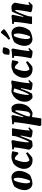

<svg xmlns="http://www.w3.org/2000/svg" viewBox="1712 -2472 974 4439"><g transform="rotate(-90 2199.5 -253.0)"><path d="M170 10Q97 2 60 -50.5Q23 -103 23 -175Q23 -234 46 -296.5Q69 -359 109 -412Q159 -439 217.5 -457Q276 -475 323 -476Q396 -468 432.5 -416Q469 -364 468 -290Q467 -231 441.5 -166Q416 -101 373 -50Q332 -24 275.5 -7.5Q219 9 170 10ZM209 -43Q217 -43 226.5 -44.5Q236 -46 241 -48Q258 -77 273.5 -125Q289 -173 299 -226.5Q309 -280 310 -325Q310 -358 304.5 -383.5Q299 -409 285 -423Q266 -423 250 -417Q232 -388 216.5 -339Q201 -290 191.5 -235.5Q182 -181 181 -136Q181 -104 187.5 -79Q194 -54 209 -43Z M712 12Q623 12 568.5 -42.5Q514 -97 514 -189Q514 -229 529.5 -275Q545 -321 573 -362.5Q601 -404 637 -431Q682 -453 718.5 -464.5Q755 -476 797 -476Q815 -476 839 -473.5Q863 -471 886 -466.5Q909 -462 922 -456V-448L896 -326L863 -314Q838 -343 808.5 -370.5Q779 -398 750 -399Q743 -399 734 -395Q716 -362 702 -322Q688 -282 680 -241Q672 -200 672 -164Q672 -132 680.5 -105Q689 -78 708 -61Q728 -61 757 -74Q786 -87 817 -105Q848 -123 875 -140L901 -106Q885 -90 863 -68Q841 -46 816.5 -25.5Q792 -5 770 6Q755 9 741 10.5Q727 12 712 12Z M1052 12Q1031 12 1011.5 -1Q992 -14 977 -32Q962 -50 956 -65Q968 -120 979 -181Q990 -242 998.5 -301.5Q1007 -361 1012 -412L964 -423Q961 -440 963 -458Q1010 -461 1060.5 -465Q1111 -469 1156 -476L1181 -452Q1172 -415 1162.5 -364Q1153 -313 1144.5 -258.5Q1136 -204 1131 -157.5Q1126 -111 1126 -82Q1135 -78 1146 -76Q1157 -95 1173.5 -131Q1190 -167 1208 -211Q1226 -255 1242 -298.5Q1258 -342 1268 -375L1280 -464H1442L1453 -449Q1445 -410 1436.5 -357.5Q1428 -305 1420.5 -249Q1413 -193 1407.5 -141Q1402 -89 1400 -50L1457 -86L1475 -64L1402 12Q1378 12 1348 10Q1318 8 1288 0.5Q1258 -7 1237 -22L1287 -260L1272 -263Q1257 -223 1238 -173.5Q1219 -124 1199 -78Q1179 -32 1162 -1Q1131 6 1106 9Q1081 12 1052 12Z M1536 214Q1526 210 1517 203.5Q1508 197 1503 188Q1512 143 1523.5 78Q1535 13 1547 -59.5Q1559 -132 1569 -201.5Q1579 -271 1586 -326.5Q1593 -382 1594 -412L1546 -423Q1543 -440 1545 -458Q1592 -461 1640.5 -465Q1689 -469 1735 -476L1759 -448L1708 -204L1723 -201Q1737 -240 1756.5 -289.5Q1776 -339 1796 -386Q1816 -433 1832 -464Q1875 -476 1926 -476Q1973 -463 1998 -415.5Q2023 -368 2023 -304Q2023 -240 2003.5 -181.5Q1984 -123 1954 -85Q1925 -52 1886 -25.5Q1847 1 1811 12Q1794 12 1765.5 8Q1737 4 1714 -2Q1705 57 1696 114.5Q1687 172 1680 214ZM1782 -39Q1796 -49 1809.5 -61.5Q1823 -74 1832 -87Q1838 -106 1844 -143.5Q1850 -181 1855.5 -224Q1861 -267 1865 -306Q1869 -345 1869 -369V-379Q1859 -385 1846 -389Q1836 -369 1821 -336.5Q1806 -304 1790.5 -266Q1775 -228 1760.5 -191Q1746 -154 1736 -126L1725 -59Q1754 -43 1782 -39Z M2164 12Q2127 -4 2097 -48.5Q2067 -93 2067 -164Q2067 -248 2100 -312Q2133 -376 2177 -414Q2194 -428 2218.5 -442.5Q2243 -457 2268.5 -466.5Q2294 -476 2312 -476Q2339 -474 2366 -471Q2393 -468 2420 -465L2523 -481L2559 -469Q2550 -425 2539 -370Q2528 -315 2518.5 -257Q2509 -199 2502.5 -145Q2496 -91 2495 -50L2551 -86L2569 -64L2496 12Q2473 12 2442.5 9.5Q2412 7 2382.5 0Q2353 -7 2332 -20L2383 -254L2367 -257Q2353 -216 2333.5 -168.5Q2314 -121 2294 -76.5Q2274 -32 2255 0Q2233 5 2210 8Q2187 11 2164 12ZM2239 -72Q2253 -94 2271.5 -132.5Q2290 -171 2309.5 -218.5Q2329 -266 2345.5 -316Q2362 -366 2374 -410Q2356 -419 2336 -423.5Q2316 -428 2296 -429Q2282 -401 2269 -358Q2256 -315 2245.5 -266.5Q2235 -218 2229 -172.5Q2223 -127 2223 -93V-85Q2229 -78 2239 -72Z M2817 12Q2728 12 2673.5 -42.5Q2619 -97 2619 -189Q2619 -229 2634.5 -275Q2650 -321 2678 -362.5Q2706 -404 2742 -431Q2787 -453 2823.5 -464.5Q2860 -476 2902 -476Q2920 -476 2944 -473.5Q2968 -471 2991 -466.5Q3014 -462 3027 -456V-448L3001 -326L2968 -314Q2943 -343 2913.5 -370.5Q2884 -398 2855 -399Q2848 -399 2839 -395Q2821 -362 2807 -322Q2793 -282 2785 -241Q2777 -200 2777 -164Q2777 -132 2785.5 -105Q2794 -78 2813 -61Q2833 -61 2862 -74Q2891 -87 2922 -105Q2953 -123 2980 -140L3006 -106Q2990 -90 2968 -68Q2946 -46 2921.5 -25.5Q2897 -5 2875 6Q2860 9 2846 10.5Q2832 12 2817 12Z M3127 -411 3079 -422Q3076 -440 3078 -458Q3125 -460 3177 -464.5Q3229 -469 3274 -476L3298 -448Q3289 -406 3278.5 -348.5Q3268 -291 3259 -232.5Q3250 -174 3244 -126Q3238 -78 3238 -53L3290 -86L3309 -64L3236 12Q3212 12 3182 10Q3152 8 3122.5 0.5Q3093 -7 3071 -22Q3080 -59 3090 -113Q3100 -167 3108.5 -225Q3117 -283 3122 -333Q3127 -383 3127 -411ZM3152 -526Q3152 -540 3154 -562.5Q3156 -585 3159 -605.5Q3162 -626 3163 -636Q3165 -644 3175 -654Q3185 -664 3195.5 -672Q3206 -680 3209 -682Q3227 -682 3262.5 -679Q3298 -676 3325 -664Q3325 -633 3313.5 -598Q3302 -563 3284 -537Q3276 -532 3266.5 -527Q3257 -522 3247 -517Q3223 -516 3199.5 -519.5Q3176 -523 3152 -526Z M3505 10Q3432 2 3395 -50.5Q3358 -103 3358 -175Q3358 -234 3381 -296.5Q3404 -359 3444 -412Q3494 -439 3552.5 -457Q3611 -475 3658 -476Q3731 -468 3767.5 -416Q3804 -364 3803 -290Q3802 -231 3776.5 -166Q3751 -101 3708 -50Q3667 -24 3610.5 -7.5Q3554 9 3505 10ZM3544 -43Q3552 -43 3561.5 -44.5Q3571 -46 3576 -48Q3593 -77 3608.5 -125Q3624 -173 3634 -226.5Q3644 -280 3645 -325Q3645 -358 3639.5 -383.5Q3634 -409 3620 -423Q3601 -423 3585 -417Q3567 -388 3551.5 -339Q3536 -290 3526.5 -235.5Q3517 -181 3516 -136Q3516 -104 3522.5 -79Q3529 -54 3544 -43ZM3520 -506 3501 -541 3559 -593 3659 -717 3678 -720Q3690 -714 3707.5 -695.5Q3725 -677 3739 -659L3746 -646Q3719 -615 3663 -578.5Q3607 -542 3530 -508Z M4299 12Q4276 12 4246 10Q4216 8 4186.5 0.5Q4157 -7 4135 -22Q4144 -59 4153 -108.5Q4162 -158 4170 -210.5Q4178 -263 4183 -308.5Q4188 -354 4188 -382Q4179 -386 4168 -389Q4156 -370 4139.5 -333.5Q4123 -297 4105.5 -253Q4088 -209 4072 -165.5Q4056 -122 4046 -89L4034 0H3872L3861 -15Q3868 -55 3876.5 -106.5Q3885 -158 3893 -214Q3901 -270 3906 -321.5Q3911 -373 3913 -412L3865 -423Q3862 -440 3864 -458Q3911 -461 3959.5 -465Q4008 -469 4054 -476L4078 -448L4027 -204L4042 -201Q4057 -241 4076 -290.5Q4095 -340 4115 -386.5Q4135 -433 4151 -464Q4183 -471 4208 -473.5Q4233 -476 4262 -476Q4282 -476 4302 -463Q4322 -450 4337 -432Q4352 -414 4358 -399Q4350 -359 4341.5 -315Q4333 -271 4326 -228Q4318 -183 4311.5 -139Q4305 -95 4302 -53L4354 -86L4372 -64Z"/></g></svg>

Font: Labrada ExtraBold
Style: Italic
Weight: 800
Italic angle: -7°
Designer: Mercedes Jáuregui
Foundry: Omnibus-Type Team
Version: Version 1.000; ttfautohint (v1.8.4.7-5d5b)